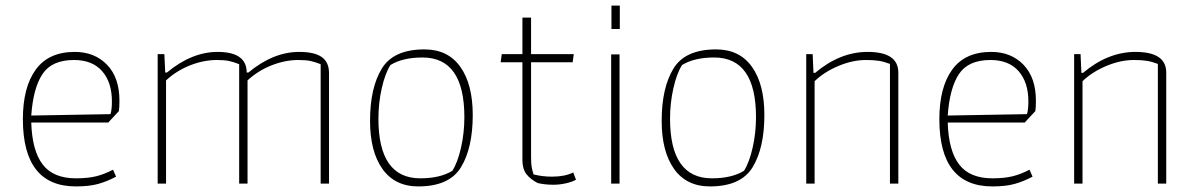

<svg xmlns="http://www.w3.org/2000/svg" viewBox="-20 -658 4284 688"><path d="M62 -231Q62 -345 108 -408.5Q154 -472 248 -472Q319 -472 363.5 -426Q408 -380 408 -297Q408 -273 406 -260L368 -219H92Q95 -118 133 -68.5Q171 -19 252 -19Q295 -19 325 -26.5Q355 -34 385 -50L396 -25Q364 -8 332 1Q300 10 252 10Q62 10 62 -231ZM376 -249Q381 -265 381 -295Q381 -363 346 -403Q311 -443 245 -443Q166 -443 132.5 -393Q99 -343 92 -244Z M545 -464H569L572 -398H578Q667 -472 760 -472Q864 -472 864 -398H870Q959 -472 1052 -472Q1107 -472 1133 -453.5Q1159 -435 1159 -396V0H1129V-428Q1109 -436 1092.5 -439.5Q1076 -443 1049 -443Q1002 -443 953.5 -424Q905 -405 867 -370V0H837V-428Q817 -436 800.5 -439.5Q784 -443 757 -443Q710 -443 661.5 -424Q613 -405 575 -370V0H545Z M1306 -225Q1306 -343 1348 -412Q1390 -481 1501 -481Q1585 -481 1629.5 -418.5Q1674 -356 1674 -246Q1674 -128 1632 -59Q1590 10 1479 10Q1395 10 1350.5 -52.5Q1306 -115 1306 -225ZM1601 -46Q1620 -76 1632 -129Q1644 -182 1644 -238Q1644 -452 1494 -452Q1423 -452 1379 -425Q1360 -395 1348 -342Q1336 -289 1336 -233Q1336 -19 1486 -19Q1557 -19 1601 -46Z M1907 -2Q1880 -16 1866 -34.5Q1852 -53 1852 -84V-435H1774L1778 -464H1852V-595H1883V-464H2036L2032 -435H1883V-95Q1883 -72 1885 -60.5Q1887 -49 1892 -33Q1923 -25 1958 -25Q2004 -25 2034 -40L2044 -14Q2030 -6 2007.5 -1Q1985 4 1963 4Q1933 4 1907 -2Z M2171 -638H2201V-554H2171ZM2170 -463H2200V0H2170Z M2351 -225Q2351 -343 2393 -412Q2435 -481 2546 -481Q2630 -481 2674.5 -418.5Q2719 -356 2719 -246Q2719 -128 2677 -59Q2635 10 2524 10Q2440 10 2395.5 -52.5Q2351 -115 2351 -225ZM2646 -46Q2665 -76 2677 -129Q2689 -182 2689 -238Q2689 -452 2539 -452Q2468 -452 2424 -425Q2405 -395 2393 -342Q2381 -289 2381 -233Q2381 -19 2531 -19Q2602 -19 2646 -46Z M2869 -464H2892L2895 -397H2901Q2990 -472 3089 -472Q3199 -472 3199 -398V0H3169V-429Q3148 -437 3129.5 -440Q3111 -443 3083 -443Q3035 -443 2984 -421.5Q2933 -400 2899 -367V0H2869Z M3346 -231Q3346 -345 3392 -408.5Q3438 -472 3532 -472Q3603 -472 3647.5 -426Q3692 -380 3692 -297Q3692 -273 3690 -260L3652 -219H3376Q3379 -118 3417 -68.5Q3455 -19 3536 -19Q3579 -19 3609 -26.5Q3639 -34 3669 -50L3680 -25Q3648 -8 3616 1Q3584 10 3536 10Q3346 10 3346 -231ZM3660 -249Q3665 -265 3665 -295Q3665 -363 3630 -403Q3595 -443 3529 -443Q3450 -443 3416.5 -393Q3383 -343 3376 -244Z M3829 -464H3852L3855 -397H3861Q3950 -472 4049 -472Q4159 -472 4159 -398V0H4129V-429Q4108 -437 4089.5 -440Q4071 -443 4043 -443Q3995 -443 3944 -421.5Q3893 -400 3859 -367V0H3829Z"/></svg>

Font: Athiti ExtraLight
Style: Regular
Weight: 250
Version: Version 1.032